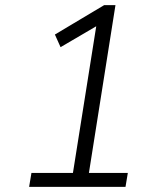

<svg xmlns="http://www.w3.org/2000/svg" viewBox="-20 -725 640 745"><path d="M93 0 102 -54H263L358 -652L396 -648L215 -542L193 -591L384 -705H428L325 -54H476L467 0Z"/></svg>

Font: Nunito Sans 12pt Light
Style: Italic
Weight: 300
Italic angle: -9°
Designer: Vernon Adams
Foundry: Vernon Adams
Version: Version 3.101;gftools[0.9.27]